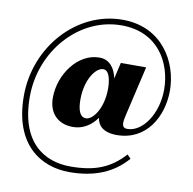

<svg xmlns="http://www.w3.org/2000/svg" viewBox="-103 -893 1214 1210"><g transform="rotate(10 504.5 -288.0)"><path d="M785 64 762 41C672 139 576 178 419 178C253 178 92 82 92 -211C92 -505 313 -754 584 -754C819.5 -754 918 -571 918 -401C918 -247 830 -117.5 732 -117.5C686 -117.5 700.5 -166 710 -210L782 -520H620L596 -416.5C583.5 -477.5 549.5 -530 481.5 -530C344.5 -530 236 -380 236 -230C236 -126 301 -70 392 -70C454 -70 507 -102.5 544.5 -155.5C550.5 -109.5 583 -68 673 -68C862 -68 955 -235 955 -401C955 -584 838 -790 585 -790C292 -790 54 -524 54 -211C54 102 236 214 419 214C582 214 701 162 785 64ZM569 -346C569 -218 507 -138 464 -138C424 -138 409 -183 409 -250C409 -374 469 -462 518.5 -462C561 -462 569 -388 569 -346Z"/></g></svg>

Font: Bodoni* 06
Style: Bold
Weight: 700
Version: Version 2.2